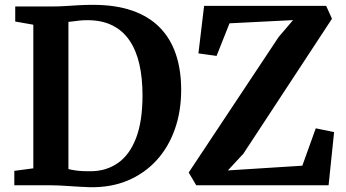

<svg xmlns="http://www.w3.org/2000/svg" viewBox="-20 -770 1437 798"><path d="M351.8 8Q332.7 7.5 311.5 6.2Q290.4 5 269.1 3.5Q247.8 2 228 1Q208.2 0 191.7 0H39.5V-59.9L118.5 -70.4V-667.3L43.3 -680.5V-743H190.4Q222.3 -743 250.7 -744.8Q279 -746.6 307.1 -748.3Q335.2 -749.9 366.3 -749.9Q460.3 -749.9 529.5 -725.9Q598.6 -701.8 643.7 -656.1Q688.8 -610.3 710.9 -544.8Q733 -479.3 733 -396.6Q733 -307.1 706.5 -232.4Q680.1 -157.6 630.1 -103.1Q580 -48.6 509.9 -19.3Q439.7 10 351.8 8ZM359.4 -58.3Q423 -59.3 470.9 -93Q518.9 -126.7 545.6 -196.4Q572.3 -266 572.3 -373.8Q572.3 -445.9 559.2 -503.5Q546 -561 518.3 -601.8Q490.6 -642.5 447.2 -664.3Q403.8 -686.1 343.6 -686.1Q325.1 -686.1 310.3 -684.5Q295.5 -682.9 284 -681.2Q272.5 -679.5 264.4 -679V-67.4Q279.2 -63.6 294.7 -61.5Q310.1 -59.4 326.2 -58.7Q342.3 -58.1 359.4 -58.3ZM795.6 0 764.3 -53 1138.1 -616.2 1198 -686.4 933.9 -673.1 880.1 -537.6 804.7 -548.1 828.3 -745.6H1335.6L1359.8 -692.1L991.7 -131.4L927.1 -61.7L1236.5 -81.3L1292.4 -236.7L1368.6 -220.9L1345.7 0Z"/></svg>

Font: Merriweather Light
Style: Regular
Weight: 300
Designer: Eben Sorkin
Foundry: Eben Sorkin
Version: Version 2.100